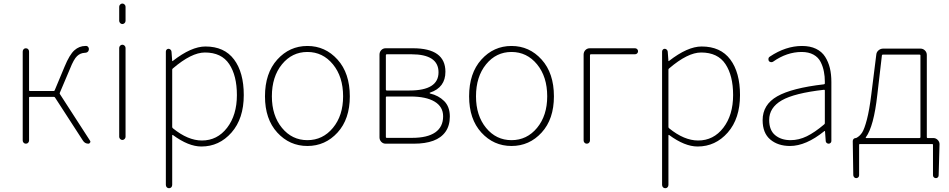

<svg xmlns="http://www.w3.org/2000/svg" viewBox="-20 -794 5243 1061"><path d="M310.5 -281.2Q308.6 -277.3 311.5 -273.4L477.5 -16.6Q479.5 -13.7 479.5 -10.7Q479.5 -7.8 477.5 -5.9Q474.6 0 468.8 0Q449.2 0 438.5 -16.6L284.2 -254.9Q282.2 -258.8 277.3 -258.8H145.5Q140.6 -258.8 140.6 -254.9V-17.6Q140.6 -10.7 135.7 -5.4Q130.9 0 123 0Q115.2 0 110.4 -5.4Q105.5 -10.7 105.5 -17.6V-508.8Q105.5 -516.6 110.4 -522Q115.2 -527.3 123 -527.3Q130.9 -527.3 135.7 -522Q140.6 -516.6 140.6 -508.8V-294.9Q140.6 -291 145.5 -291H276.4Q281.2 -291 282.2 -294.9L336.9 -425.8Q364.3 -492.2 391.1 -516.1Q418 -540 452.1 -540Q454.1 -540 457 -540Q464.8 -539.1 468.8 -532.2Q472.7 -525.4 470.7 -517.6Q466.8 -502 447.3 -502Q423.8 -501 405.8 -483.9Q387.7 -466.8 367.2 -415Z M638.7 -678.7V-756.8Q638.7 -763.7 644 -769Q649.4 -774.4 656.2 -774.4Q663.1 -774.4 668.5 -769Q673.8 -763.7 673.8 -756.8V-678.7Q673.8 -671.9 668.5 -666.5Q663.1 -661.1 656.2 -661.1Q649.4 -661.1 644 -666.5Q638.7 -671.9 638.7 -678.7ZM638.7 -38.1V-529.3Q638.7 -536.1 644 -541.5Q649.4 -546.9 656.2 -546.9Q663.1 -546.9 668.5 -541.5Q673.8 -536.1 673.8 -529.3V-38.1Q673.8 -31.2 668.5 -25.9Q663.1 -20.5 656.2 -20.5Q649.4 -20.5 644 -25.9Q638.7 -31.2 638.7 -38.1Z M935.5 -416Q931.6 -413.1 931.6 -409.2V-92.8Q931.6 -87.9 935.5 -85Q1018.6 -17.6 1095.7 -17.6Q1180.7 -17.6 1234.9 -87.9Q1289.1 -158.2 1289.1 -268.6Q1289.1 -376 1246.6 -439.9Q1204.1 -503.9 1112.3 -503.9Q1038.1 -503.9 935.5 -416ZM896.5 227.5V-508.8Q896.5 -515.6 900.9 -520Q905.3 -524.4 911.1 -524.4Q917 -524.4 921.9 -520Q926.8 -515.6 927.7 -508.8L931.6 -457Q931.6 -456.1 932.6 -456.1Q933.6 -456.1 934.6 -457Q1037.1 -537.1 1115.2 -537.1Q1219.7 -537.1 1273.4 -465.3Q1327.1 -393.6 1327.1 -268.6Q1327.1 -138.7 1259.3 -61.5Q1191.4 15.6 1092.8 15.6Q1021.5 15.6 935.5 -47.9Q931.6 -49.8 931.6 -45.9V227.5Q931.6 235.4 926.8 240.7Q921.9 246.1 914.1 246.1Q906.2 246.1 901.4 240.7Q896.5 235.4 896.5 227.5Z M1444.3 -261.7Q1444.3 -389.6 1512.2 -464.8Q1580.1 -540 1678.7 -540Q1777.3 -540 1845.2 -464.8Q1913.1 -389.6 1913.1 -261.7Q1913.1 -135.7 1845.2 -61.5Q1777.3 12.7 1678.7 12.7Q1580.1 12.7 1512.2 -61.5Q1444.3 -135.7 1444.3 -261.7ZM1876 -261.7Q1876 -370.1 1819.8 -438.5Q1763.7 -506.8 1678.7 -506.8Q1593.8 -506.8 1538.1 -438.5Q1482.4 -370.1 1482.4 -261.7Q1482.4 -155.3 1538.1 -87.4Q1593.8 -19.5 1678.7 -19.5Q1763.7 -19.5 1819.8 -87.4Q1876 -155.3 1876 -261.7Z M2111.3 0Q2096.7 0 2086.9 -10.3Q2077.1 -20.5 2077.1 -35.2V-492.2Q2077.1 -506.8 2086.9 -517.1Q2096.7 -527.3 2111.3 -527.3H2261.7Q2441.4 -527.3 2441.4 -397.5Q2441.4 -310.5 2356.4 -282.2Q2354.5 -282.2 2354.5 -280.3Q2354.5 -278.3 2356.4 -277.3Q2403.3 -266.6 2434.6 -235.4Q2465.8 -204.1 2465.8 -150.4Q2465.8 -99.6 2441.9 -65.9Q2418 -32.2 2374 -16.1Q2330.1 0 2267.6 0ZM2112.3 -298.8Q2112.3 -293.9 2117.2 -293.9H2243.2Q2403.3 -293.9 2403.3 -394.5Q2403.3 -494.1 2252.9 -494.1H2117.2Q2112.3 -494.1 2112.3 -489.3ZM2112.3 -36.1Q2112.3 -32.2 2117.2 -32.2H2256.8Q2341.8 -32.2 2385.3 -62.5Q2428.7 -92.8 2428.7 -151.4Q2428.7 -204.1 2381.8 -232.4Q2335 -260.7 2248 -260.7H2117.2Q2112.3 -260.7 2112.3 -256.8Z M2572.3 -261.7Q2572.3 -389.6 2640.1 -464.8Q2708 -540 2806.6 -540Q2905.3 -540 2973.1 -464.8Q3041 -389.6 3041 -261.7Q3041 -135.7 2973.1 -61.5Q2905.3 12.7 2806.6 12.7Q2708 12.7 2640.1 -61.5Q2572.3 -135.7 2572.3 -261.7ZM3003.9 -261.7Q3003.9 -370.1 2947.8 -438.5Q2891.6 -506.8 2806.6 -506.8Q2721.7 -506.8 2666 -438.5Q2610.4 -370.1 2610.4 -261.7Q2610.4 -155.3 2666 -87.4Q2721.7 -19.5 2806.6 -19.5Q2891.6 -19.5 2947.8 -87.4Q3003.9 -155.3 3003.9 -261.7Z M3205.1 -17.6V-492.2Q3205.1 -506.8 3214.8 -517.1Q3224.6 -527.3 3239.3 -527.3H3489.3Q3496.1 -527.3 3501 -522.5Q3505.9 -517.6 3505.9 -510.7Q3505.9 -503.9 3501 -499Q3496.1 -494.1 3489.3 -494.1H3245.1Q3240.2 -494.1 3240.2 -489.3V-17.6Q3240.2 -10.7 3235.4 -5.4Q3230.5 0 3222.7 0Q3214.8 0 3210 -5.4Q3205.1 -10.7 3205.1 -17.6Z M3677.7 -416Q3673.8 -413.1 3673.8 -409.2V-92.8Q3673.8 -87.9 3677.7 -85Q3760.7 -17.6 3837.9 -17.6Q3922.9 -17.6 3977.1 -87.9Q4031.2 -158.2 4031.2 -268.6Q4031.2 -376 3988.8 -439.9Q3946.3 -503.9 3854.5 -503.9Q3780.3 -503.9 3677.7 -416ZM3638.7 227.5V-508.8Q3638.7 -515.6 3643.1 -520Q3647.5 -524.4 3653.3 -524.4Q3659.2 -524.4 3664.1 -520Q3668.9 -515.6 3669.9 -508.8L3673.8 -457Q3673.8 -456.1 3674.8 -456.1Q3675.8 -456.1 3676.8 -457Q3779.3 -537.1 3857.4 -537.1Q3961.9 -537.1 4015.6 -465.3Q4069.3 -393.6 4069.3 -268.6Q4069.3 -138.7 4001.5 -61.5Q3933.6 15.6 3835 15.6Q3763.7 15.6 3677.7 -47.9Q3673.8 -49.8 3673.8 -45.9V227.5Q3673.8 235.4 3668.9 240.7Q3664.1 246.1 3656.2 246.1Q3648.4 246.1 3643.6 240.7Q3638.7 235.4 3638.7 227.5Z M4345.7 12.7Q4279.3 12.7 4236.8 -22.9Q4194.3 -58.6 4194.3 -129.9Q4194.3 -215.8 4274.9 -261.7Q4355.5 -307.6 4533.2 -328.1Q4538.1 -329.1 4538.1 -333Q4538.1 -337.9 4538.1 -342.8Q4538.1 -372.1 4533.2 -396.5Q4528.3 -424.8 4515.1 -451.2Q4502 -477.5 4475.1 -492.2Q4448.2 -506.8 4410.2 -506.8Q4328.1 -506.8 4252 -453.1Q4246.1 -449.2 4239.3 -450.7Q4232.4 -452.1 4228.5 -457Q4225.6 -463.9 4226.6 -470.7Q4227.5 -477.5 4234.4 -481.4Q4322.3 -540 4412.1 -540Q4457 -540 4489.3 -524.4Q4521.5 -508.8 4539.6 -480.5Q4557.6 -452.1 4565.9 -418Q4574.2 -383.8 4574.2 -340.8V-14.6Q4574.2 -8.8 4569.8 -4.4Q4565.4 0 4559.1 0Q4552.7 0 4547.9 -4.4Q4543 -8.8 4543 -14.6L4539.1 -68.4Q4539.1 -70.3 4537.6 -70.3Q4536.1 -70.3 4535.2 -69.3Q4433.6 12.7 4345.7 12.7ZM4348.6 -19.5Q4394.5 -19.5 4438.5 -41Q4482.4 -62.5 4534.2 -106.4Q4538.1 -109.4 4538.1 -113.3V-293.9Q4538.1 -297.9 4534.2 -297.9Q4534.2 -297.9 4533.2 -297.9Q4369.1 -279.3 4299.8 -239.3Q4230.5 -199.2 4230.5 -130.9Q4230.5 -74.2 4263.7 -46.9Q4296.9 -19.5 4348.6 -19.5Z M4858.4 -492.2Q4854.5 -492.2 4853.5 -488.3L4828.1 -270.5Q4808.6 -94.7 4764.6 -35.2Q4761.7 -31.2 4766.6 -31.2H5061.5Q5066.4 -31.2 5066.4 -36.1V-488.3Q5066.4 -492.2 5061.5 -492.2ZM5101.6 -36.1Q5101.6 -31.2 5105.5 -31.2H5137.7Q5151.4 -31.2 5161.6 -21Q5171.9 -10.7 5171.9 2.9L5167 174.8Q5167 181.6 5162.6 186Q5158.2 190.4 5151.9 190.4Q5145.5 190.4 5140.6 186Q5135.7 181.6 5135.7 174.8V5.9Q5135.7 2 5131.8 2H4731.4Q4727.5 2 4727.5 5.9V174.8Q4727.5 181.6 4722.7 186Q4717.8 190.4 4711.4 190.4Q4705.1 190.4 4700.7 186Q4696.3 181.6 4695.3 174.8L4692.4 -11.7V-14.6Q4692.4 -21.5 4697.3 -26.4Q4702.1 -31.2 4709 -31.2Q4710.9 -31.2 4712.9 -32.2Q4731.4 -42 4744.1 -61.5Q4756.8 -81.1 4770.5 -133.3Q4784.2 -185.5 4794.9 -272.5L4822.3 -491.2Q4823.2 -505.9 4834.5 -515.6Q4845.7 -525.4 4860.4 -525.4H5066.4Q5081.1 -525.4 5091.3 -515.1Q5101.6 -504.9 5101.6 -490.2Z"/></svg>

Font: Gen Jyuu Gothic ExtraLight
Style: Regular
Weight: 100
Designer: [Source Han Sans]
Ryoko NISHIZUKA  (kana & ideographs); Paul D. Hunt (Latin, Greek & Cyrillic); Wenlong ZHANG  (bopomofo
Version: Version 1.002.20150607